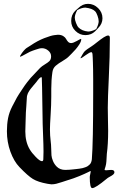

<svg xmlns="http://www.w3.org/2000/svg" viewBox="-20 -969 625 989"><path d="M419.9 -929.7Q419.9 -929.7 418 -929.7Q411.1 -929.7 400.9 -926.8Q390.6 -923.8 383.8 -919.9L377.9 -917Q365.2 -893.6 365.2 -877.9Q365.2 -867.2 371.6 -850.6Q377.9 -834 384.8 -827.1Q402.3 -809.6 433.6 -806.6H435.5Q442.4 -806.6 452.6 -809.6Q462.9 -812.5 469.7 -816.4L475.6 -819.3Q488.3 -843.8 488.3 -859.4Q488.3 -871.1 482.4 -887.7Q476.6 -904.3 469.7 -911.1Q455.1 -925.8 419.9 -929.7ZM507.8 -875Q507.8 -846.7 486.3 -825.2L470.7 -808.6Q450.2 -788.1 419.9 -788.1Q390.6 -788.1 368.7 -809.6Q346.7 -831.1 346.7 -861.3Q346.7 -892.6 367.2 -913.1L383.8 -927.7Q405.3 -949.2 433.6 -949.2Q462.9 -949.2 485.4 -927.2Q507.8 -905.3 507.8 -875ZM196.3 -138.7Q202.1 -138.7 203.1 -147.5Q204.1 -156.2 204.1 -185.5V-191.4Q204.1 -218.8 201.7 -277.8Q199.2 -336.9 199.2 -369.1Q196.3 -567.4 195.3 -569.3Q194.3 -571.3 192.4 -571.3Q188.5 -571.3 182.6 -565.4Q176.8 -559.6 166 -544.9L154.3 -531.2Q151.4 -527.3 145.5 -520.5Q139.6 -513.7 137.2 -510.3Q134.8 -506.8 130.4 -500.5Q126 -494.1 124 -489.3Q122.1 -484.4 120.1 -478Q118.2 -471.7 118.2 -463.9Q117.2 -444.3 115.7 -423.8Q114.3 -403.3 113.3 -389.6Q112.3 -376 112.3 -357.4Q112.3 -345.7 111.3 -324.2Q110.4 -302.7 110.4 -292Q110.4 -238.3 132.8 -200.2Q143.6 -181.6 164.6 -160.2Q185.5 -138.7 196.3 -138.7ZM552.7 -93.8Q569.3 -93.8 569.3 -82Q569.3 -75.2 563 -69.8Q556.6 -64.5 545.4 -58.6Q534.2 -52.7 529.3 -47.9Q471.7 0 455.1 0Q442.4 0 442.4 -56.6Q442.4 -61.5 444.8 -71.8Q447.3 -82 447.3 -85Q447.3 -87.9 445.3 -87.9L431.6 -81.1Q418 -74.2 388.7 -62Q359.4 -49.8 326.2 -40Q316.4 -37.1 299.3 -31.2Q282.2 -25.4 270 -22.5Q257.8 -19.5 245.1 -19.5Q241.2 -19.5 233.4 -21Q225.6 -22.5 223.6 -22.5Q175.8 -31.2 149.9 -46.9Q124 -62.5 80.1 -108.4Q51.8 -137.7 33.7 -187.5Q15.6 -237.3 15.6 -293Q15.6 -329.1 21.5 -359.9Q27.3 -390.6 43.5 -421.9Q59.6 -453.1 66.9 -466.3Q74.2 -479.5 96.7 -512.7Q107.4 -529.3 119.1 -544.4Q130.9 -559.6 137.7 -567.4Q144.5 -575.2 162.1 -593.3Q179.7 -611.3 186.5 -619.1Q195.3 -627.9 210.9 -637.2Q226.6 -646.5 234.9 -654.8Q243.2 -663.1 243.2 -678.7Q243.2 -696.3 228.5 -708.5Q213.9 -720.7 196.3 -720.7Q189.5 -720.7 181.6 -718.8Q173.8 -716.8 164.1 -713.4Q154.3 -710 148.4 -708Q137.7 -705.1 112.8 -690.9Q87.9 -676.8 84 -676.8Q83 -676.8 83 -678.7Q83 -680.7 85 -683.6Q93.8 -698.2 102.5 -708Q111.3 -717.8 116.2 -721.2Q121.1 -724.6 138.7 -735.4Q172.9 -758.8 208 -772.5Q243.2 -786.1 260.7 -788.1L278.3 -790Q294.9 -790 305.7 -783.2Q316.4 -776.4 320.3 -768.6Q324.2 -760.7 330.6 -753.9Q336.9 -747.1 346.7 -747.1Q356.4 -747.1 375.5 -757.8Q394.5 -768.6 396.5 -768.6Q398.4 -768.6 398.4 -766.6Q398.4 -755.9 389.2 -741.2Q379.9 -726.6 370.1 -715.3Q360.4 -704.1 348.6 -692.4L336.9 -680.7Q325.2 -668 303.2 -655.3Q281.2 -642.6 267.1 -630.4Q252.9 -618.2 250 -597.7Q244.1 -557.6 244.1 -511.7V-471.7Q244.1 -429.7 240.7 -377Q237.3 -324.2 237.3 -302.7Q237.3 -271.5 241.2 -240.2Q243.2 -226.6 243.7 -204.1Q244.1 -181.6 245.1 -168.9Q246.1 -156.2 252.9 -139.6Q259.8 -123 272.5 -110.4Q289.1 -93.8 316.4 -93.8Q330.1 -93.8 337.9 -94.7Q342.8 -94.7 354.5 -96.2Q366.2 -97.7 372.1 -98.1Q377.9 -98.6 388.7 -100.1Q399.4 -101.6 405.3 -103Q411.1 -104.5 419.4 -107.4Q427.7 -110.4 432.6 -113.8Q437.5 -117.2 442.4 -122.1Q447.3 -127 449.7 -133.8Q452.1 -140.6 453.1 -148.4Q460 -234.4 460 -491.2Q460 -530.3 460 -560.1Q460 -589.8 459.5 -611.8Q459 -633.8 458.5 -648.9Q458 -664.1 457.5 -673.8Q457 -683.6 456.5 -689Q456.1 -694.3 454.6 -696.8Q453.1 -699.2 452.6 -699.7Q452.1 -700.2 450.2 -700.2Q442.4 -700.2 420.9 -684.6Q399.4 -668.9 396.5 -668.9Q394.5 -668.9 394.5 -670.9Q394.5 -671.9 395.5 -671.9Q396.5 -672.9 396.5 -673.8Q400.4 -681.6 404.8 -688.5Q409.2 -695.3 411.6 -699.2Q414.1 -703.1 420.9 -709Q427.7 -714.8 429.7 -715.8Q431.6 -716.8 441.4 -723.6Q451.2 -730.5 453.1 -731.4Q460.9 -736.3 480.5 -752Q500 -767.6 514.6 -776.9Q529.3 -786.1 537.1 -786.1Q545.9 -786.1 545.9 -773.4Q545.9 -677.7 540.5 -569.3Q535.2 -460.9 535.2 -414.1Q535.2 -391.6 536.1 -352.5Q537.1 -313.5 537.1 -294.9Q537.1 -226.6 530.3 -176.8Q529.3 -166 528.8 -150.9Q528.3 -135.7 526.4 -124Q524.4 -112.3 519.5 -98.6Q519.5 -97.7 519.5 -97.7L518.6 -95.7Q518.6 -91.8 526.4 -91.8Q529.3 -91.8 538.6 -92.8Q547.9 -93.8 552.7 -93.8Z"/></svg>

Font: Isabella
Style: Medium
Weight: 500
Designer: John Stracke
Version: Version 001.202